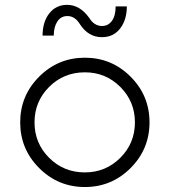

<svg xmlns="http://www.w3.org/2000/svg" viewBox="-20 -742 681 772"><path d="M390 -592.5Q335 -592.5 301.2 -645Q281.2 -677.5 251.2 -677.5Q225 -677.5 210.6 -655.6Q196.2 -633.8 196.2 -598.8H151.2Q151.2 -653.8 178.1 -688.1Q205 -722.5 250 -722.5Q301.2 -722.5 338.8 -670Q358.8 -637.5 390 -637.5Q415 -637.5 430 -658.1Q445 -678.8 445 -716.2H490Q490 -662.5 463.1 -627.5Q436.2 -592.5 390 -592.5ZM505 -66.2Q428.8 10 321.2 10Q213.8 10 137.5 -66.2Q61.2 -142.5 61.2 -250Q61.2 -357.5 137.5 -433.8Q213.8 -510 321.2 -510Q428.8 -510 505 -433.8Q581.2 -357.5 581.2 -250Q581.2 -142.5 505 -66.2ZM321.2 -48.8Q405 -48.8 463.8 -107.5Q522.5 -166.2 522.5 -250Q522.5 -333.8 463.8 -392.5Q405 -451.2 321.2 -451.2Q236.2 -451.2 177.5 -392.5Q118.8 -333.8 118.8 -250Q118.8 -166.2 177.5 -107.5Q236.2 -48.8 321.2 -48.8Z"/></svg>

Font: Now Light
Style: Regular
Weight: 300
Designer: Alfredo Marco Pradil
Foundry: Alfredo Marco Pradil
Version: Version 1.002;PS 001.002;hotconv 1.0.88;makeotf.lib2.5.64775